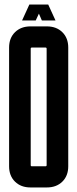

<svg xmlns="http://www.w3.org/2000/svg" viewBox="-20 -820 340 844"><path d="M77 -730 109 -800H192L224 -730H164L151 -760L137 -730ZM280 -89Q280 -47 254 -21.5Q228 4 186 4H114Q72 4 46 -21.5Q20 -47 20 -89V-611Q20 -653 46 -678.5Q72 -704 114 -704H186Q228 -704 254 -678.5Q280 -653 280 -611ZM120 -611Q115 -611 115 -606V-94Q115 -89 120 -89H180Q185 -89 185 -94V-606Q185 -611 180 -611Z"/></svg>

Font: Karantina
Style: Regular
Weight: 400
Designer: Rony Koch
Foundry: Rony Koch
Version: Version 1.000; ttfautohint (v1.8.3)